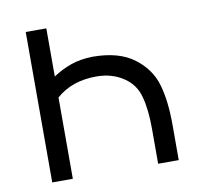

<svg xmlns="http://www.w3.org/2000/svg" viewBox="-67 -635 753 707"><g transform="rotate(-10 309.0 -281.0)"><path d="M546 -131V0H469V-131Q469 -204.5 455.5 -252Q443 -299 403 -326Q360 -356 300 -356Q209 -356 150 -304V0H73V-562.5H150V-382.5Q182.5 -404 217.8 -416.5Q253 -429 299 -430Q398 -430 455 -386.5Q511 -343.5 528 -283Q546 -223 546 -131Z"/></g></svg>

Font: Russisch Sans
Style: Regular
Weight: 400
Designer: Michael Sharanda (font) & Cristiano Sobral (main changes)
Foundry: Michael Sharanda
Version: Version 2.00;October 25, 2020;FontCreator 13.0.0.2681 64-bit